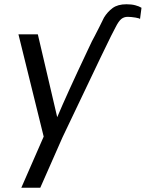

<svg xmlns="http://www.w3.org/2000/svg" viewBox="-20 -711 684 901"><path d="M185 -70 66.5 -550H157.5L248.5 -161Q292.5 -266 389.5 -471Q388.5 -469 411.5 -517.5L424.5 -542Q431.5 -556 446 -584Q460.5 -612 468 -628.5Q484.5 -655.5 508.5 -673.2Q532.5 -691 573.5 -691Q597.5 -691 615.2 -686.2Q633 -681.5 644 -674.5L637 -621Q637.5 -625 616 -628.5Q594.5 -632 579 -632Q562 -632 549.2 -621.8Q536.5 -611.5 522 -582.5Q507.5 -560 273.5 -67L169 170H80Z"/></svg>

Font: JuliaMono Italic
Style: Regular
Weight: 400
Italic angle: -9°
Monospace: yes
Designer: cormullion
Foundry: corm
Version: Version 0.049; ttfautohint (v1.8.4)